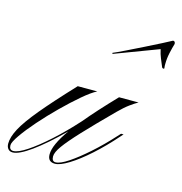

<svg xmlns="http://www.w3.org/2000/svg" viewBox="-172 -650 702 741"><g transform="rotate(15 178.5 -279.5)"><path d="M112 9Q83 9 83 -21Q83 -59 130 -125Q65 -61 16.5 -26Q-32 9 -57 9Q-69 9 -75.5 1Q-82 -7 -82 -20Q-82 -46 -63.5 -80.5Q-45 -115 -1 -168Q43 -221 120 -303H198Q176 -292 142 -263Q108 -234 71 -197.5Q34 -161 1.5 -124Q-31 -87 -51.5 -57.5Q-72 -28 -72 -16Q-72 3 -56 3Q-37 3 -1.5 -20.5Q34 -44 79 -84.5Q124 -125 171 -177Q214 -229 285 -303H363Q350 -296 331.5 -282.5Q313 -269 290 -246Q220 -176 178 -131Q136 -86 117 -59.5Q98 -33 98 -17Q98 3 113 3Q131 3 164 -19Q197 -41 237.5 -77Q278 -113 317 -156L329 -169H339L330 -159Q287 -110 244.5 -72Q202 -34 167 -12.5Q132 9 112 9ZM217 -458 216 -462Q231 -468 262.5 -483.5Q294 -499 329.5 -516.5Q365 -534 393 -548.5Q421 -563 430 -568Q439 -568 439 -557Q434 -541 429 -518Q424 -495 424 -474Q424 -470 424 -465.5Q424 -461 425 -456Q425 -454 421 -454Q419 -454 416 -457Q409 -474 402.5 -489.5Q396 -505 392 -524Z"/></g></svg>

Font: Ballet 16pt
Style: Regular
Weight: 400
Designer: Maximiliano R. Sproviero
Foundry: Omnibus-Type
Version: Version 1.100; ttfautohint (v1.8.3)